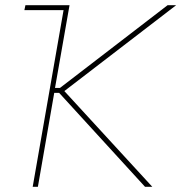

<svg xmlns="http://www.w3.org/2000/svg" viewBox="-20 -720 699 740"><path d="M74 -681H225L106 0H126L189 -362H208L539 0H567L228 -369L659 -700H626L211 -381H192L248 -700H78Z"/></svg>

Font: Fixel Text 20240404 Thin
Style: Italic
Weight: 100
Width: 4
Italic angle: -10°
Designer: AlfaBravo + MacPaw
Foundry: Kyrylo Tkachov, Marchela Mozhyna, Serhii Makarenko, Maria Weinstein, Zakhar Kryvoshyya
Version: Version 1.211;Glyphs 3.2 (3225)